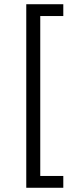

<svg xmlns="http://www.w3.org/2000/svg" viewBox="-20 -720 344 899"><path d="M103 -700.2H276.4V-644.9H168.5V103.9H276.4V159.2H103Z"/></svg>

Font: DavidDev Light
Style: Regular
Weight: 300
Designer: David.dev
Foundry: David.dev
Version: Version 1.001;FEAKit 1.0